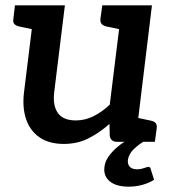

<svg xmlns="http://www.w3.org/2000/svg" viewBox="-20 -531 647 719"><path d="M219 8Q163 8 127.5 -17Q92 -42 77.5 -85.5Q63 -129 70 -186L110 -511H223L183 -186Q177 -135 197 -107.5Q217 -80 264 -80Q298 -80 329.5 -95.5Q361 -111 391 -139L437 -511H549L487 0H418Q395 0 391 -22L390 -67Q353 -34 311.5 -13Q270 8 219 8ZM460 0 484 -92 546 -79Q558 -76 563 -70Q568 -64 567 -52L560 0ZM136 -511 113 -419 51 -432Q39 -435 33.5 -441.5Q28 -448 30 -460L36 -511ZM463 -511 440 -419 378 -432Q366 -435 360.5 -441.5Q355 -448 356 -460L363 -511ZM535 94Q543 94 544 101L557 142Q539 154 514 161Q489 168 462 168Q415 168 391 148Q367 128 371 95Q373 75 386 56Q399 37 419.5 19.5Q440 2 466 -11L523 -4Q502 8 482.5 26Q463 44 459 67Q457 84 466 93.5Q475 103 493 103Q502 103 510.5 101Q519 99 525.5 96.5Q532 94 535 94Z"/></svg>

Font: Aleo SemiBold
Style: Italic
Weight: 600
Italic angle: -7°
Designer: Alessio Laiso
Foundry: Alessio Laiso
Version: Version 2.001;gftools[0.9.29]